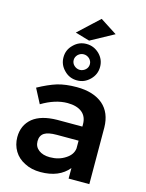

<svg xmlns="http://www.w3.org/2000/svg" viewBox="-141 -1056 872 1146"><g transform="rotate(15 295.0 -483.0)"><path d="M397 0H525L524 -350C523 -410 504 -457 466 -490C427 -523 373 -540 304 -540C258 -540 218 -535 184 -525C149 -514 111 -497 69 -474L116 -384C171 -417 224 -434 275 -434C314 -434 344 -425 365 -408C386 -391 396 -366 396 -335V-321H240C175 -320 125 -306 90 -278C55 -249 37 -210 37 -160C37 -129 45 -100 60 -75C75 -50 97 -30 126 -16C154 -1 187 6 224 6C262 6 296 0 325 -12C354 -24 378 -42 397 -65ZM351 -121C324 -103 292 -94 255 -94C226 -94 203 -101 186 -114C169 -127 160 -145 160 -168C160 -191 168 -208 185 -219C201 -229 226 -234 261 -234H396V-186C393 -160 378 -138 351 -121ZM373 -771C350 -793 324 -804 293 -804C262 -804 236 -793 214 -771C191 -749 180 -723 180 -692C180 -661 191 -635 213 -613C235 -590 262 -579 293 -579C324 -579 350 -590 373 -613C395 -635 406 -661 406 -692C406 -723 395 -749 373 -771ZM258 -726C268 -735 280 -740 293 -740C306 -740 318 -735 328 -726C338 -716 343 -705 343 -692C343 -679 338 -667 328 -658C318 -649 306 -644 293 -644C280 -644 268 -649 258 -658C248 -667 243 -679 243 -692C243 -705 248 -716 258 -726ZM341 -972 213 -853 302 -827 445 -905Z"/></g></svg>

Font: Argentum Sans Medium
Style: Regular
Weight: 500
Designer: Julieta Ulanovsky
Foundry: Julieta Ulanovsky
Version: Version 5.001;January 29, 2019;FontCreator 11.5.0.2425 64-bi